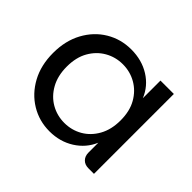

<svg xmlns="http://www.w3.org/2000/svg" viewBox="-128 -741 933 933"><g transform="rotate(45 338.5 -274.5)"><path d="M300 7Q229 7 170.5 -28.5Q112 -64 77.5 -127.5Q43 -191 43 -275Q43 -359 77.5 -422.5Q112 -486 170.5 -521Q229 -556 300 -556Q373 -556 428 -521.5Q483 -487 507 -428V-549H599V0H561Q536 0 521.5 -15Q507 -30 507 -54V-122Q482 -63 426.5 -28Q371 7 300 7ZM322 -73Q372 -73 414 -97Q456 -121 481.5 -166.5Q507 -212 507 -275Q507 -339 481.5 -383.5Q456 -428 414 -452Q372 -476 322 -476Q272 -476 230 -452Q188 -428 162.5 -383.5Q137 -339 137 -275Q137 -212 162.5 -166.5Q188 -121 230 -97Q272 -73 322 -73Z"/></g></svg>

Font: Parkinsans
Style: Regular
Weight: 400
Designer: Red Stone, Indian Type Foundry
Foundry: Indian Type Foundry
Version: Version 1.000